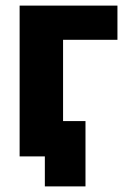

<svg xmlns="http://www.w3.org/2000/svg" viewBox="-20 -558 469 685"><path d="M50 -538H399V-416H205V-126H285V107H140V0H50Z"/></svg>

Font: Chess Sans
Style: Bold
Weight: 700
Designer: Wolf Bōese
Foundry: Wolf Bōese
Version: Version 7.223